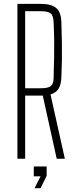

<svg xmlns="http://www.w3.org/2000/svg" viewBox="-20 -820 391 992"><path d="M70 0V-800H191Q246 -800 270.8 -778.2Q295.5 -756.5 297 -707Q299 -649 299.8 -600.2Q300.5 -551.5 299.8 -507.2Q299 -463 297 -418Q295.5 -382 282.2 -361.2Q269 -340.5 241 -332L315 0H273L201 -326H110V0ZM110 -364H190Q228.5 -364 242.5 -375.2Q256.5 -386.5 257 -418Q258.5 -475 259.5 -518.8Q260.5 -562.5 260 -606.2Q259.5 -650 257 -707Q255.5 -739.5 242 -750.8Q228.5 -762 191 -762H110ZM158.5 152.5 189.5 91H154.5V40H221V88.5L189.5 152.5Z"/></svg>

Font: Big Shoulders Text Thin Thin
Style: Regular
Weight: 250
Version: Version 2.002